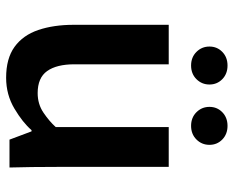

<svg xmlns="http://www.w3.org/2000/svg" viewBox="-88 -664 763 627"><g transform="rotate(90 293.5 -350.5)"><path d="M234 11Q171 11 133 -16.5Q95 -44 78 -94Q61 -144 61 -210V-520H190V-212Q190 -154 212 -123Q234 -92 284 -92Q320 -92 348 -111Q376 -130 395 -151V-520H525V-159Q525 -113 525.5 -74Q526 -35 527 0H436L409 -72H405Q380 -43 334.5 -16Q289 11 234 11ZM194 -593Q167 -593 149.5 -610.5Q132 -628 132 -653Q132 -678 149.5 -695Q167 -712 194 -712Q221 -712 238.5 -695Q256 -678 256 -653Q256 -628 238.5 -610.5Q221 -593 194 -593ZM391 -593Q364 -593 346.5 -610.5Q329 -628 329 -653Q329 -678 346.5 -695Q364 -712 391 -712Q418 -712 435.5 -695Q453 -678 453 -653Q453 -628 435.5 -610.5Q418 -593 391 -593Z"/></g></svg>

Font: Murecho Medium
Style: Regular
Weight: 500
Designer: Neil Summerour
Foundry: Positype
Version: Version 1.010; ttfautohint (v1.8.3)